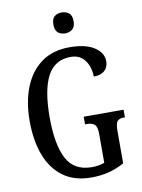

<svg xmlns="http://www.w3.org/2000/svg" viewBox="-100 -989 790 1067"><g transform="rotate(-10 295.5 -456.0)"><path d="M329 10Q233 10 170 -36Q107 -82 75.5 -164.5Q44 -247 44 -358Q44 -466 77 -548.5Q110 -631 174 -677.5Q238 -724 333 -724Q423 -724 472 -692Q521 -660 521 -612Q521 -579 499.5 -559.5Q478 -540 438 -540Q438 -572 426.5 -602Q415 -632 391.5 -651Q368 -670 330 -670Q240 -670 198.5 -592Q157 -514 157 -358Q157 -207 198.5 -126.5Q240 -46 341 -46Q359 -46 377.5 -49Q396 -52 412 -58V-219Q412 -263 397 -275Q382 -287 354 -287H344V-330H569V-287H562Q538 -287 526.5 -274.5Q515 -262 515 -215V-37Q472 -13 427 -1.5Q382 10 329 10ZM324 -804Q299 -804 283 -817.5Q267 -831 267 -863Q267 -896 283 -909Q299 -922 324 -922Q347 -922 364 -909Q381 -896 381 -863Q381 -831 364 -817.5Q347 -804 324 -804Z"/></g></svg>

Font: Noto Serif Tamil ExtraCondensed Medium
Style: Regular
Weight: 500
Width: 2
Designer: Indian Type Foundry, Tom Grace, and the Monotype Design Team
Foundry: Monotype Imaging Inc.
Version: Version 2.004; ttfautohint (v1.8.4.7-5d5b)